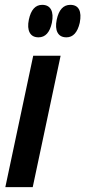

<svg xmlns="http://www.w3.org/2000/svg" viewBox="-20 -772 352 792"><path d="M139 -618Q113 -618 102.5 -637.5Q92 -657 99 -691Q112 -752 154 -752Q180 -752 190.5 -732.5Q201 -713 194 -678Q181 -618 139 -618ZM254 -618Q228 -618 217.5 -637.5Q207 -657 214 -691Q227 -752 270 -752Q296 -752 306 -733Q316 -714 309 -678Q295 -618 254 -618ZM2 0 117 -542H230L115 0Z"/></svg>

Font: Noto Sans Condensed SemiBold
Style: Italic
Weight: 600
Width: 3
Italic angle: -12°
Designer: Monotype Design Team
Foundry: Monotype Imaging Inc.
Version: Version 2.013; ttfautohint (v1.8.4.7-5d5b)